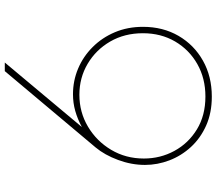

<svg xmlns="http://www.w3.org/2000/svg" viewBox="-70 -794 881 780"><g transform="rotate(-90 370.0 -404.5)"><path d="M367 16Q449 16 513 -20Q577 -56 613.8 -119.2Q650.5 -182.5 650.5 -263.5Q650.5 -326 628.5 -378Q606.5 -430 568.2 -468.2Q530 -506.5 480.8 -527.2Q431.5 -548 376.5 -548Q341.5 -548 308.8 -538.8Q276 -529.5 243.5 -512L505.5 -825H470.5L160.5 -456Q130 -419.5 109.8 -365Q89.5 -310.5 89.5 -255.5Q89.5 -205 108 -156.5Q126.5 -108 162.2 -69Q198 -30 249.5 -7Q301 16 367 16ZM367.5 -10Q290.5 -10 234 -44.5Q177.5 -79 146.5 -136Q115.5 -193 115.5 -260Q115.5 -333.5 150.8 -392.8Q186 -452 244.8 -487Q303.5 -522 374.5 -522Q443.5 -522 500.2 -488.5Q557 -455 590.8 -396.8Q624.5 -338.5 624.5 -264Q624.5 -190.5 591 -133.2Q557.5 -76 499.5 -43Q441.5 -10 367.5 -10Z"/></g></svg>

Font: Spartan Thin
Style: Regular
Weight: 100
Designer: Matt Bailey, Mirko Velimirovic
Foundry: Matt Bailey
Version: Version 1.003; ttfautohint (v1.8.3)